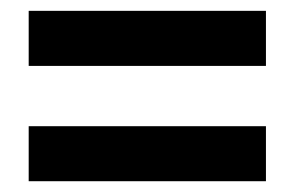

<svg xmlns="http://www.w3.org/2000/svg" viewBox="-20 -504 546 356"><path d="M33.2 -168V-270H473.1V-168ZM33.2 -381.8V-483.9H473.1V-381.8Z"/></svg>

Font: Montserrat Semi Bold
Style: Regular
Weight: 600
Designer: Julieta Ulanovsky
Foundry: Julieta Ulanovsky
Version: Version 3.001;PS 003.001;hotconv 1.0.70;makeotf.lib2.5.58329